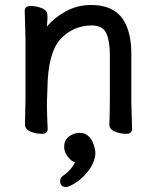

<svg xmlns="http://www.w3.org/2000/svg" viewBox="-20 -515 628 769"><path d="M245 234Q221 234 221 210Q221 198 231 190Q266 166 281 134Q268 131 262 124Q237 100 237 73Q237 46 256.5 31.5Q276 17 300.5 17Q325 17 341.5 38Q358 59 362 95V96Q362 134 331 173Q300 212 257 231Q251 234 245 234ZM418 -17 419 -44 420 -115V-293Q420 -350 406 -381.5Q392 -413 348 -413Q273 -413 222.5 -358.5Q172 -304 170 -162Q169 -129 168 -105V-89Q168 -59 171 1Q171 21 147.5 21Q124 21 102 12Q80 3 80 -17L82 -115V-364L79 -471Q79 -491 102.5 -491Q126 -491 148 -482Q170 -473 170 -453V-439Q169 -425 168 -409Q197 -444 243.5 -469.5Q290 -495 344 -495Q442 -495 479 -427Q506 -379 506 -297V-105L509 1Q509 21 485.5 21Q462 21 440 12Q418 3 418 -16Z"/></svg>

Font: LXGW ZhenKai
Style: Regular
Weight: 400
Designer: LXGW / Fontworks Inc.
Foundry: LXGW / Fontworks Inc.
Version: Version 0.800;June 8, 2025